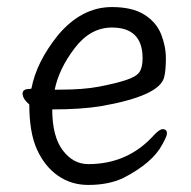

<svg xmlns="http://www.w3.org/2000/svg" viewBox="-20 -506 540 544"><path d="M230 18Q182 18 144.5 -8Q107 -34 85 -82Q63 -130 63 -210Q44 -226 44 -241Q44 -254 64 -254L69 -255Q83 -330 144 -406Q211 -486 297 -486Q355 -486 389 -464.5Q423 -443 436.5 -409Q450 -375 450 -340Q450 -306 445 -287Q432 -234 265 -205Q209 -196 128 -196Q128 -120 157.5 -80.5Q187 -41 230 -41Q343 -41 417 -124Q432 -140 441 -140Q453 -140 453 -128Q453 -120 440 -97Q413 -45 330 -2Q288 18 230 18ZM135 -252H150Q216 -252 260.5 -260.5Q305 -269 335 -278.5Q365 -288 374.5 -301Q384 -314 384 -341Q384 -428 297 -428Q236 -428 191.5 -369.5Q147 -311 135 -252Z"/></svg>

Font: LXGW WenKai Mono TC
Style: Regular
Weight: 400
Designer: LXGW / Fontworks Inc.
Foundry: LXGW / Fontworks Inc.
Version: Version 1.330